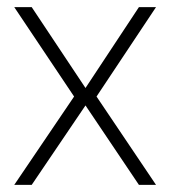

<svg xmlns="http://www.w3.org/2000/svg" viewBox="-20 -519 478 539"><path d="M20 0 188 -248 20 -499H69L220 -272L370 -499H418L251 -248L418 0H370L220 -223L69 0Z"/></svg>

Font: DM Sans 20pt ExtraLight
Style: Regular
Weight: 250
Version: Version 4.004;gftools[0.9.30]